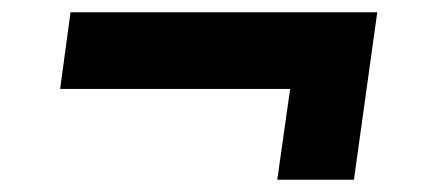

<svg xmlns="http://www.w3.org/2000/svg" viewBox="-20 -333 718 313"><path d="M557 -40 595 -313H95L78 -188H453L432 -40Z"/></svg>

Font: Plus Jakarta Sans ExtraBold
Style: Italic
Weight: 800
Italic angle: -8°
Designer: Gumpita Rahayu
Foundry: Tokotype
Version: Version 2.071;gftools[0.9.30]